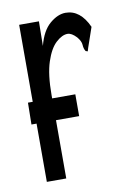

<svg xmlns="http://www.w3.org/2000/svg" viewBox="-62 -512 375 555"><g transform="rotate(-10 125.0 -235.0)"><path d="M16 -170 17 -234H31V-460H89L88 -388Q99 -431 122.5 -451Q146 -471 169 -471Q212 -471 236 -418L216 -360L213 -350L207 -352Q202 -360 201.5 -371Q201 -382 190 -395Q176 -410 164 -410Q148 -410 130 -393.5Q112 -377 100 -340.5Q88 -304 88 -244V-234H156V-170H88V1H31V-170Z"/></g></svg>

Font: Inconsolata UltraCondensed Medium
Style: Regular
Weight: 500
Width: 1
Monospace: yes
Designer: Raph Levien, Cyreal, Brenton Simpson
Foundry: Raph Levien, Cyreal, Google
Version: Version 3.001; ttfautohint (v1.8.2.53-6de2)